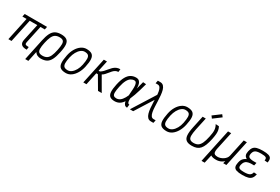

<svg xmlns="http://www.w3.org/2000/svg" viewBox="113 -2322 5774 3961"><g transform="rotate(30 3000.0 -341.5)"><path d="M499 -1Q408 2 370.5 -35.5Q333 -73 350 -151L450 -618H628L613 -549H80L95 -618H628L613 -549H510L424 -145Q417 -112 421 -95.5Q425 -79 445.5 -74Q466 -69 508 -69ZM63 0 189 -593H264L138 0Z M838 14Q795 14 757 -3.5Q719 -21 693.5 -60Q668 -99 661.5 -161.5Q655 -224 674 -315Q699 -434 734 -503Q769 -572 823.5 -602Q878 -632 962 -632Q1050 -632 1094.5 -600Q1139 -568 1146 -496.5Q1153 -425 1126 -303Q1102 -186 1066.5 -116Q1031 -46 976.5 -16Q922 14 838 14ZM569 182 673 -309H748L644 182ZM840 -55Q900 -55 940 -79Q980 -103 1007 -160Q1034 -217 1054 -315Q1074 -411 1072.5 -465Q1071 -519 1044 -541Q1017 -563 960 -563Q901 -563 861 -539Q821 -515 794.5 -458.5Q768 -402 746 -303Q726 -208 728 -153.5Q730 -99 757 -77Q784 -55 840 -55Z M1436 14Q1349 14 1306 -17.5Q1263 -49 1257 -121Q1251 -193 1276 -313Q1295 -407 1337.5 -478.5Q1380 -550 1438.5 -591Q1497 -632 1564 -632Q1651 -632 1695 -600.5Q1739 -569 1745.5 -497.5Q1752 -426 1725 -305Q1705 -213 1662.5 -140.5Q1620 -68 1562 -27Q1504 14 1436 14ZM1442 -55Q1489 -55 1532 -88Q1575 -121 1608 -179.5Q1641 -238 1656 -313Q1675 -409 1673 -463.5Q1671 -518 1643.5 -540.5Q1616 -563 1558 -563Q1512 -563 1469.5 -530Q1427 -497 1394.5 -439Q1362 -381 1345 -305Q1324 -210 1326.5 -155Q1329 -100 1357 -77.5Q1385 -55 1442 -55Z M1848 0 1980 -618H2055L2001 -366L2032 -367Q2070 -389 2100 -421Q2130 -453 2157 -487.5Q2184 -522 2214.5 -551.5Q2245 -581 2283.5 -599.5Q2322 -618 2375 -618L2367 -549Q2330 -549 2301 -532.5Q2272 -516 2247.5 -489.5Q2223 -463 2200 -433Q2177 -403 2151.5 -376Q2126 -349 2095 -332L2287 0H2198L2024 -297H1986L1923 0Z M2900 -78 2890 0Q2850 0 2828.5 -23.5Q2807 -47 2799 -87.5Q2791 -128 2791.5 -178Q2792 -228 2796.5 -281.5Q2801 -335 2804 -385Q2807 -435 2803.5 -475Q2800 -515 2785.5 -539Q2771 -563 2740 -563Q2698 -563 2659 -538.5Q2620 -514 2588.5 -454.5Q2557 -395 2535 -292Q2516 -201 2515 -149.5Q2514 -98 2535 -76.5Q2556 -55 2600 -55Q2646 -55 2685.5 -82.5Q2725 -110 2762.5 -174.5Q2800 -239 2837 -348.5Q2874 -458 2914 -621L2988 -615Q2940 -434 2897 -312.5Q2854 -191 2809.5 -119.5Q2765 -48 2714 -17Q2663 14 2598 14Q2523 14 2484.5 -16.5Q2446 -47 2441.5 -117Q2437 -187 2462 -304Q2489 -428 2529.5 -499.5Q2570 -571 2624 -601.5Q2678 -632 2742 -632Q2790 -632 2817 -609Q2844 -586 2855 -546Q2866 -506 2866.5 -457Q2867 -408 2862.5 -355Q2858 -302 2854 -253Q2850 -204 2850.5 -164.5Q2851 -125 2862 -101.5Q2873 -78 2900 -78Z M3458 0Q3408 0 3378.5 -31Q3349 -62 3334 -114Q3319 -166 3313 -231Q3307 -296 3305 -365.5Q3303 -435 3300 -500Q3297 -565 3287.5 -617Q3278 -669 3257 -700Q3236 -731 3198 -731H3148L3162 -800H3221Q3270 -800 3299.5 -769Q3329 -738 3343.5 -686Q3358 -634 3364 -569Q3370 -504 3372.5 -434.5Q3375 -365 3378 -300Q3381 -235 3390.5 -183Q3400 -131 3421.5 -100Q3443 -69 3481 -69H3532L3517 0ZM2957 0 3329 -592 3338 -481 3036 0Z M3836 14Q3749 14 3706 -17.5Q3663 -49 3657 -121Q3651 -193 3676 -313Q3695 -407 3737.5 -478.5Q3780 -550 3838.5 -591Q3897 -632 3964 -632Q4051 -632 4095 -600.5Q4139 -569 4145.5 -497.5Q4152 -426 4125 -305Q4105 -213 4062.5 -140.5Q4020 -68 3962 -27Q3904 14 3836 14ZM3842 -55Q3889 -55 3932 -88Q3975 -121 4008 -179.5Q4041 -238 4056 -313Q4075 -409 4073 -463.5Q4071 -518 4043.5 -540.5Q4016 -563 3958 -563Q3912 -563 3869.5 -530Q3827 -497 3794.5 -439Q3762 -381 3745 -305Q3724 -210 3726.5 -155Q3729 -100 3757 -77.5Q3785 -55 3842 -55Z M4438 14Q4349 14 4304 -19Q4259 -52 4252 -127Q4245 -202 4272 -327L4334 -618H4409L4345 -321Q4324 -219 4325 -161Q4326 -103 4354.5 -79Q4383 -55 4440 -55Q4502 -55 4542.5 -80.5Q4583 -106 4611.5 -166Q4640 -226 4662 -330Q4674 -386 4679 -427.5Q4684 -469 4681.5 -501.5Q4679 -534 4669.5 -562.5Q4660 -591 4643 -621L4723 -616Q4743 -579 4751 -539.5Q4759 -500 4755 -448Q4751 -396 4735 -318Q4715 -225 4690 -161.5Q4665 -98 4631 -59.5Q4597 -21 4549.5 -3.5Q4502 14 4438 14ZM4519 -679 4479 -732 4658 -865 4698 -813Z M4769 182 4939 -618H5014L4921 -184Q4913 -134 4919 -106Q4925 -78 4948.5 -66.5Q4972 -55 5015 -55Q5045 -55 5079 -66Q5113 -77 5143.5 -97Q5174 -117 5196 -144.5Q5218 -172 5225 -206L5313 -618H5388L5256 0H5181L5196 -60Q5173 -35 5143 -18.5Q5113 -2 5079.5 6Q5046 14 5013 14Q4969 14 4938.5 6.5Q4908 -1 4888 -15L4844 182Z M5639 14Q5550 14 5501 -2.5Q5452 -19 5438 -57Q5424 -95 5438 -160Q5446 -201 5459.5 -228.5Q5473 -256 5496 -276.5Q5519 -297 5557 -316Q5516 -342 5503.5 -376Q5491 -410 5504 -471Q5517 -533 5545 -568Q5573 -603 5625 -617.5Q5677 -632 5763 -632Q5853 -632 5901.5 -617Q5950 -602 5964.5 -566.5Q5979 -531 5966 -470L5892 -476Q5903 -528 5875.5 -545.5Q5848 -563 5761 -563Q5700 -563 5662.5 -553.5Q5625 -544 5605 -521Q5585 -498 5576 -459Q5568 -420 5575 -397Q5582 -374 5608.5 -363Q5635 -352 5686 -348H5772L5757 -279H5678Q5625 -275 5591.5 -261.5Q5558 -248 5539 -220.5Q5520 -193 5510 -148Q5503 -112 5512 -92Q5521 -72 5552 -63.5Q5583 -55 5641 -55Q5732 -55 5772 -77Q5812 -99 5824 -153L5897 -147Q5884 -85 5856 -50Q5828 -15 5776.5 -0.5Q5725 14 5639 14Z"/></g></svg>

Font: Victor Mono
Style: Italic
Weight: 400
Italic angle: -12°
Monospace: yes
Designer: Rune Bjørnerås
Version: Version 1.561;gftools[0.9.30]